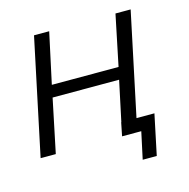

<svg xmlns="http://www.w3.org/2000/svg" viewBox="-97 -615 818 831"><g transform="rotate(-15 312.0 -200.0)"><path d="M17 0 127 -521H195L146 -294H445L492 -521H560L450 0H382L433 -240H135L85 0ZM442 121 468 0H382L394 -60H543L505 121Z"/></g></svg>

Font: Raleway
Style: Italic
Weight: 400
Italic angle: -12°
Designer: Matt McInerney, Pablo Impallari, Rodrigo Fuenzalida
Foundry: Matt McInerney, Pablo Impallari, Rodrigo Fuenzalida
Version: Version 4.026